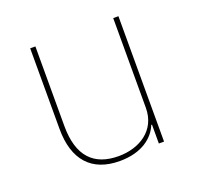

<svg xmlns="http://www.w3.org/2000/svg" viewBox="-97 -611 751 728"><g transform="rotate(-20 278.0 -247.0)"><path d="M430 0H451V-506H430V-144C430 -52 354 -7 271 -7C172 -7 116 -62 116 -185V-506H95V-181C95 -55 156 12 269 12C360 12 409 -31 427 -76H430Z"/></g></svg>

Font: IBM Plex Thai Looped Thin
Style: Regular
Weight: 100
Designer: Mike Abbink, Paul van der Laan, Pieter van Rosmalen, Ben Mitchell, Mark Frömberg
Foundry: Bold Monday
Version: Version 1.0